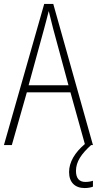

<svg xmlns="http://www.w3.org/2000/svg" viewBox="-20 -735 491 973"><path d="M365 131C365 84 393 44 442 0H451L250 -715H204L0 0H40L116 -267H337L410 -5C359 38 330 87 330 137C330 189 360 218 409 218C426 218 441 215 451 211V181C443 184 428 187 413 187C381 187 365 168 365 131ZM249 -591 327 -303H125L204 -591C212 -623 220 -649 227 -679C234 -649 242 -621 249 -591Z"/></svg>

Font: Noto Sans Tamil Condensed ExtraLight
Style: Regular
Weight: 200
Width: 3
Designer: Jelle Bosma - Monotype Design Team
Foundry: Monotype Imaging Inc.
Version: Version 2.004